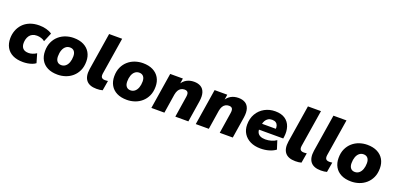

<svg xmlns="http://www.w3.org/2000/svg" viewBox="5 -1578 5072 2462"><g transform="rotate(20 2541.0 -347.0)"><path d="M285 11Q200 11 143 -17.5Q86 -46 57 -98Q28 -150 28 -219Q28 -275 46.5 -326Q65 -377 102 -417Q139 -457 195 -480Q251 -503 325 -503Q375 -503 421.5 -490.5Q468 -478 499 -455L448 -333Q430 -350 399.5 -359.5Q369 -369 340 -369Q304 -369 279 -356.5Q254 -344 239 -322.5Q224 -301 217 -275Q210 -249 210 -222Q210 -177 234 -150Q258 -123 314 -123Q338 -123 366.5 -132.5Q395 -142 418 -158L454 -35Q435 -20 406.5 -9.5Q378 1 346 6Q314 11 285 11Z M756 11Q675 11 618.5 -17.5Q562 -46 532.5 -98Q503 -150 503 -219Q503 -290 527.5 -343Q552 -396 593.5 -432Q635 -468 687 -485.5Q739 -503 794 -503Q874 -503 930.5 -474.5Q987 -446 1017 -394.5Q1047 -343 1047 -274Q1047 -202 1022.5 -149Q998 -96 956.5 -60Q915 -24 863 -6.5Q811 11 756 11ZM759 -120Q793 -120 817.5 -140.5Q842 -161 855 -197Q868 -233 868 -279Q868 -324 847.5 -348Q827 -372 790 -372Q757 -372 732.5 -352Q708 -332 695 -296Q682 -260 682 -213Q682 -168 702.5 -144Q723 -120 759 -120Z M1288 11Q1190 11 1147.5 -42Q1105 -95 1120 -196L1201 -705H1379L1298 -199Q1295 -176 1299.5 -161Q1304 -146 1317.5 -138.5Q1331 -131 1352 -131Q1362 -131 1372.5 -132Q1383 -133 1393 -134L1370 1Q1353 6 1332.5 8.5Q1312 11 1288 11Z M1701 11Q1620 11 1563.5 -17.5Q1507 -46 1477.5 -98Q1448 -150 1448 -219Q1448 -290 1472.5 -343Q1497 -396 1538.5 -432Q1580 -468 1632 -485.5Q1684 -503 1739 -503Q1819 -503 1875.5 -474.5Q1932 -446 1962 -394.5Q1992 -343 1992 -274Q1992 -202 1967.5 -149Q1943 -96 1901.5 -60Q1860 -24 1808 -6.5Q1756 11 1701 11ZM1704 -120Q1738 -120 1762.5 -140.5Q1787 -161 1800 -197Q1813 -233 1813 -279Q1813 -324 1792.5 -348Q1772 -372 1735 -372Q1702 -372 1677.5 -352Q1653 -332 1640 -296Q1627 -260 1627 -213Q1627 -168 1647.5 -144Q1668 -120 1704 -120Z M2034 0 2112 -492H2285L2272 -407H2265Q2291 -454 2335 -478.5Q2379 -503 2437 -503Q2490 -503 2527.5 -481Q2565 -459 2580.5 -412Q2596 -365 2585 -291L2539 0H2361L2406 -288Q2410 -314 2406.5 -331.5Q2403 -349 2390.5 -358Q2378 -367 2355 -367Q2328 -367 2306.5 -354.5Q2285 -342 2272 -318.5Q2259 -295 2253 -262L2212 0Z M2640 0 2718 -492H2891L2878 -407H2871Q2897 -454 2941 -478.5Q2985 -503 3043 -503Q3096 -503 3133.5 -481Q3171 -459 3186.5 -412Q3202 -365 3191 -291L3145 0H2967L3012 -288Q3016 -314 3012.5 -331.5Q3009 -349 2996.5 -358Q2984 -367 2961 -367Q2934 -367 2912.5 -354.5Q2891 -342 2878 -318.5Q2865 -295 2859 -262L2818 0Z M3524 11Q3445 11 3386 -17.5Q3327 -46 3294 -98Q3261 -150 3261 -219Q3261 -304 3298.5 -368Q3336 -432 3400.5 -467.5Q3465 -503 3544 -503Q3628 -503 3679.5 -467.5Q3731 -432 3751 -371Q3771 -310 3761 -236L3757 -210H3406L3418 -294H3640L3624 -281Q3629 -312 3621.5 -336Q3614 -360 3594.5 -373.5Q3575 -387 3542 -387Q3510 -387 3488 -373Q3466 -359 3452.5 -335Q3439 -311 3435 -281L3428 -242Q3422 -203 3433.5 -175.5Q3445 -148 3473.5 -134Q3502 -120 3544 -120Q3585 -120 3624.5 -131.5Q3664 -143 3693 -164L3730 -48Q3693 -20 3639.5 -4.5Q3586 11 3524 11Z M4001 11Q3903 11 3860.5 -42Q3818 -95 3833 -196L3914 -705H4092L4011 -199Q4008 -176 4012.5 -161Q4017 -146 4030.5 -138.5Q4044 -131 4065 -131Q4075 -131 4085.5 -132Q4096 -133 4106 -134L4083 1Q4066 6 4045.5 8.5Q4025 11 4001 11Z M4349 11Q4251 11 4208.5 -42Q4166 -95 4181 -196L4262 -705H4440L4359 -199Q4356 -176 4360.5 -161Q4365 -146 4378.5 -138.5Q4392 -131 4413 -131Q4423 -131 4433.5 -132Q4444 -133 4454 -134L4431 1Q4414 6 4393.5 8.5Q4373 11 4349 11Z M4762 11Q4681 11 4624.5 -17.5Q4568 -46 4538.5 -98Q4509 -150 4509 -219Q4509 -290 4533.5 -343Q4558 -396 4599.5 -432Q4641 -468 4693 -485.5Q4745 -503 4800 -503Q4880 -503 4936.5 -474.5Q4993 -446 5023 -394.5Q5053 -343 5053 -274Q5053 -202 5028.5 -149Q5004 -96 4962.5 -60Q4921 -24 4869 -6.5Q4817 11 4762 11ZM4765 -120Q4799 -120 4823.5 -140.5Q4848 -161 4861 -197Q4874 -233 4874 -279Q4874 -324 4853.5 -348Q4833 -372 4796 -372Q4763 -372 4738.5 -352Q4714 -332 4701 -296Q4688 -260 4688 -213Q4688 -168 4708.5 -144Q4729 -120 4765 -120Z"/></g></svg>

Font: Nunito Sans 12pt ExtraLight 12pt Black
Style: Italic
Weight: 900
Italic angle: -9°
Version: Version 3.101;gftools[0.9.27]